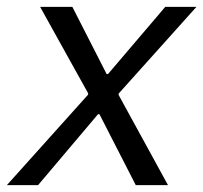

<svg xmlns="http://www.w3.org/2000/svg" viewBox="-45 -540 593 560"><path d="M-25 0H66L241 -207H245L351 0H445L301 -263V-267L528 -520H437L270 -324H266L166 -520H72L212 -268V-264Z"/></svg>

Font: Fixel Display 20240404
Style: Italic
Weight: 400
Italic angle: -10°
Designer: AlfaBravo + MacPaw
Foundry: Kyrylo Tkachov, Marchela Mozhyna, Serhii Makarenko, Maria Weinstein, Zakhar Kryvoshyya
Version: Version 1.211;Glyphs 3.2 (3225)